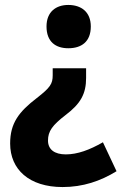

<svg xmlns="http://www.w3.org/2000/svg" viewBox="-20 -624 491 776"><path d="M347 -517C347 -576 308 -604 256 -604C206 -604 168 -576 168 -517C168 -455 205 -429 256 -429C309 -429 347 -455 347 -517ZM328 -309V-348H193V-320C193 -285 183 -270 129 -228C56 -172 21 -126 21 -44C21 61 98 132 233 132C315 132 386 108 451 68L396 -49C342 -18 293 0 246 0C200 0 174 -20 174 -56C174 -94 192 -118 245 -159C306 -205 328 -245 328 -309Z"/></svg>

Font: Noto Sans Tamil UI SemiCondensed ExtraBold
Style: Regular
Weight: 800
Width: 4
Designer: Jelle Bosma - Monotype Design Team
Foundry: Monotype Imaging Inc.
Version: Version 2.004